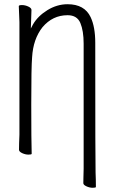

<svg xmlns="http://www.w3.org/2000/svg" viewBox="-20 -726 540 909"><path d="M434 159Q434 163 419 163Q404 163 389 156Q374 149 374.5 140.5Q375 132 375 112.5Q375 93 376 73V-519Q376 -580 360.5 -617Q345 -654 300 -654Q229 -654 181 -597Q137 -541 132 -455Q128 -410 128 -233Q128 -56 130 2Q130 6 115 6Q100 6 85 -1Q70 -8 70 -17Q70 -44 72 -88V-621Q69 -684 69 -697Q69 -702 84 -702Q99 -702 114 -695Q129 -688 129 -679L126 -591L136 -610Q159 -650 204.5 -678Q250 -706 300 -706Q380 -706 409 -645Q431 -599 431 -523Q431 58 432.5 91Q434 124 434 159Z"/></svg>

Font: LXGW WenKai Mono TC Light
Style: Regular
Weight: 300
Designer: LXGW / Fontworks Inc.
Foundry: LXGW / Fontworks Inc.
Version: Version 1.330